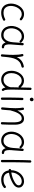

<svg xmlns="http://www.w3.org/2000/svg" viewBox="1826 -2606 806 4499"><g transform="rotate(90 2229.5 -356.0)"><path d="M450.2 -425.3Q443.4 -417 431.9 -416Q420.4 -415 412.1 -422.4Q390.6 -440.9 365.7 -451.4Q340.8 -461.9 310.5 -461.9Q266.6 -461.9 231.2 -439.5Q195.8 -417 170.7 -379.4Q145.5 -341.8 131.8 -296.6Q118.2 -251.5 118.2 -206.1Q118.2 -160.6 133.8 -121.6Q149.4 -82.5 184.1 -58.6Q218.8 -34.7 275.9 -34.7Q319.3 -34.7 357.7 -45.7Q396 -56.6 428.7 -74.7Q439 -78.6 449.5 -73.5Q460 -68.4 463.4 -58.1Q467.3 -47.4 462.2 -37.4Q457 -27.3 446.8 -23.4Q408.2 -3.9 367.7 7.8Q327.1 19.5 279.3 19.5Q204.1 19.5 156.2 -12.5Q108.4 -44.4 85.7 -96.4Q63 -148.4 63 -208.5Q63 -262.7 80.1 -317.1Q97.2 -371.6 129.4 -416.7Q161.6 -461.9 207.3 -489Q252.9 -516.1 309.6 -516.1Q350.1 -516.1 384.5 -502.2Q418.9 -488.3 447.3 -463.4Q455.6 -456.5 456.5 -445.1Q457.5 -433.6 450.2 -425.3Z M798.8 -34.7Q856.4 -34.7 892.3 -65.4Q928.2 -96.2 946.8 -146.7Q965.3 -197.3 969.7 -257.3L986.8 -484.9Q987.8 -496.1 996.3 -502.9Q1004.9 -509.8 1015.6 -508.3Q1026.9 -506.8 1034.7 -497.8Q1042.5 -488.8 1041.5 -478L1024.4 -250Q1023.4 -235.4 1021.5 -221.2Q1020 -201.7 1019.8 -181.4Q1019.5 -161.1 1020.5 -143.1Q1022.9 -105 1036.1 -77.4Q1049.3 -49.8 1092.3 -47.9Q1100.1 -45.9 1106.4 -40Q1112.8 -34.2 1113.3 -22Q1113.3 -10.7 1105.2 -2.9Q1097.2 4.9 1085.9 4.9Q1038.1 4.9 1012.5 -20.3Q986.8 -45.4 976.1 -83.5Q948.7 -37.1 904.8 -8.8Q860.8 19.5 798.8 19.5Q734.4 19.5 687.7 -11.2Q641.1 -42 615.5 -93.5Q589.8 -145 587.4 -206.5Q585.4 -261.2 601.6 -315.9Q617.7 -370.6 649.9 -416Q682.1 -461.4 729 -488.8Q775.9 -516.1 835.4 -516.1Q879.4 -516.1 913.1 -498.3Q946.8 -480.5 972.2 -452.6Q979.5 -443.8 978.3 -432.6Q977.1 -421.4 968.8 -415Q960 -408.7 948.5 -410.6Q937 -412.6 930.2 -421.9Q915 -438.5 891.1 -450.2Q867.2 -461.9 835.9 -461.9Q788.6 -461.9 752 -439.2Q715.3 -416.5 690.4 -378.9Q665.5 -341.3 653.3 -296.1Q641.1 -251 642.6 -206.1Q645 -158.2 663.3 -119.1Q681.6 -80.1 715.8 -57.4Q750 -34.7 798.8 -34.7Z M1275.9 26.9Q1272.5 26.4 1269.5 25.4Q1269 25.4 1268.6 24.9Q1268.6 24.9 1268.1 24.9Q1255.4 19.5 1252.4 6.3Q1252.4 5.9 1252 4.9Q1252 4.9 1252 4.4Q1251.5 1 1252 -2.9Q1252 -4.9 1252.4 -7.3Q1253.9 -23.4 1255.1 -39.6Q1256.3 -55.7 1257.8 -71.8Q1260.7 -115.2 1262.9 -163.6Q1265.1 -211.9 1265.1 -259.8Q1265.1 -322.8 1260.3 -378.7Q1255.4 -434.6 1245.6 -466.3Q1242.7 -477.1 1248 -487.1Q1253.4 -497.1 1264.2 -500.5Q1274.9 -503.9 1284.9 -498.3Q1294.9 -492.7 1298.3 -481.9Q1306.2 -455.6 1310.5 -420.7Q1314.9 -385.7 1317.4 -345.7Q1346.2 -407.7 1397.5 -451.2Q1448.7 -494.6 1533.2 -510.7Q1543.9 -513.2 1553.5 -506.6Q1563 -500 1564.9 -489.3Q1567.4 -478.5 1560.8 -469Q1554.2 -459.5 1543.5 -457Q1477.5 -444.3 1435.8 -411.6Q1394 -378.9 1369.6 -329.1Q1345.2 -279.3 1332.5 -215.1Q1319.8 -150.9 1313 -75.7Q1310.1 -33.7 1306.2 2.9Q1305.7 6.3 1304.2 9.8Q1304.2 9.8 1304.2 9.8Q1304.2 10.7 1303.7 11.2Q1298.3 23.4 1285.2 26.4Q1284.7 26.4 1283.7 26.4Q1283.7 26.4 1283.7 26.9Q1279.8 27.3 1275.9 26.9Z M1871.6 -515.1Q1914.6 -515.1 1954.8 -495.6Q1995.1 -476.1 2028.8 -436L2033.7 -665Q2033.7 -676.3 2041.7 -684.1Q2049.8 -691.9 2061 -691.9Q2072.3 -691.4 2080.1 -683.3Q2087.9 -675.3 2087.9 -664.1L2078.6 -249.5Q2078.6 -176.3 2080.8 -135Q2083 -93.8 2088.9 -73Q2094.7 -52.2 2105 -39.6Q2111.8 -30.8 2110.6 -19.3Q2109.4 -7.8 2101.1 -0.5Q2092.3 6.3 2080.8 5.1Q2069.3 3.9 2062 -4.9Q2038.1 -33.7 2030.8 -78.6Q1999.5 -34.7 1952.4 -7.6Q1905.3 19.5 1846.2 19.5Q1781.7 19.5 1734.9 -12Q1688 -43.5 1662.8 -98.1Q1637.7 -152.8 1637.7 -222.7Q1637.7 -276.9 1654.3 -328.9Q1670.9 -380.9 1701.7 -422.9Q1732.4 -464.8 1775.6 -490Q1818.8 -515.1 1871.6 -515.1ZM1692.9 -222.2Q1692.9 -138.2 1733.2 -86.4Q1773.4 -34.7 1847.2 -34.7Q1917.5 -34.7 1962.9 -82.5Q2008.3 -130.4 2023.9 -201.2L2024.4 -203.1Q2024.4 -213.4 2024.4 -225.3Q2024.4 -237.3 2024.4 -250L2027.8 -394Q2026.4 -393.1 2024.9 -392.1Q2015.6 -386.2 2004.2 -389.2Q1992.7 -392.1 1987.3 -401.4Q1962.4 -431.6 1932.6 -446.3Q1902.8 -460.9 1871.1 -460.9Q1817.4 -460.9 1777.3 -426.3Q1737.3 -391.6 1715.1 -336.9Q1692.9 -282.2 1692.9 -222.2Z M2267.6 -694.8Q2267.6 -711.9 2280.3 -725.3Q2293 -738.8 2312.5 -738.8Q2334 -738.8 2343 -724.1Q2352.1 -709.5 2352.1 -698.2Q2352.1 -681.6 2341.1 -666.5Q2330.1 -651.4 2310.1 -651.4Q2286.1 -651.4 2276.9 -667.5Q2267.6 -683.6 2267.6 -694.8ZM2299.8 -501.5Q2311 -501 2318.6 -492.4Q2326.2 -483.9 2325.7 -472.7Q2324.2 -438.5 2323 -390.1Q2321.8 -341.8 2321 -286.9Q2320.3 -231.9 2319.8 -177.7Q2319.3 -123.5 2319.1 -77.1Q2318.8 -30.8 2318.8 0Q2318.8 11.2 2310.5 19Q2302.2 26.9 2291 26.9Q2279.8 26.9 2272 19Q2264.2 11.2 2264.2 0Q2264.2 -30.8 2264.4 -77.4Q2264.6 -124 2265.1 -178.2Q2265.6 -232.4 2266.6 -287.6Q2267.6 -342.8 2268.8 -391.8Q2270 -440.9 2271.5 -475.6Q2272 -486.8 2280.3 -494.4Q2288.6 -502 2299.8 -501.5Z M2495.1 -6.8Q2504.9 -111.3 2509.8 -185.1Q2514.6 -258.8 2514.6 -315.9Q2514.6 -363.8 2511.5 -403.8Q2508.3 -443.8 2501.5 -484.4Q2499.5 -497.1 2505.9 -504.6Q2512.2 -512.2 2521.5 -514.6Q2532.2 -517.1 2542.7 -512Q2553.2 -506.8 2555.2 -493.2Q2560.5 -460 2564 -427.2Q2567.4 -394.5 2568.4 -358.9Q2589.4 -401.9 2616.7 -437.3Q2644 -472.7 2679 -494.1Q2713.9 -515.6 2757.3 -515.6Q2812 -515.6 2843.5 -486.3Q2875 -457 2888.2 -409.2Q2901.4 -361.3 2901.4 -306.2Q2901.4 -231 2900.4 -156Q2899.4 -81.1 2895.5 0.5Q2895 10.7 2887.7 18.8Q2880.4 26.9 2867.7 26.9Q2854.5 26.9 2847.4 18.8Q2840.3 10.7 2840.8 0Q2844.7 -73.7 2845.7 -137.7Q2846.7 -201.7 2846.7 -266.6Q2846.7 -319.8 2839.6 -364Q2832.5 -408.2 2812 -434.8Q2791.5 -461.4 2752 -461.4Q2713.4 -461.4 2683.6 -437Q2653.8 -412.6 2631.6 -372.8Q2609.4 -333 2593.3 -285.9Q2577.1 -238.8 2565.4 -193.8L2564.9 -192.4Q2562.5 -151.9 2558.6 -104.7Q2554.7 -57.6 2549.3 -1.5Q2547.9 11.7 2538.6 17.6Q2529.3 23.4 2519 22.5Q2509.3 21.5 2501.7 14.2Q2494.1 6.8 2495.1 -6.8Z M3275.4 -34.7Q3333 -34.7 3368.9 -65.4Q3404.8 -96.2 3423.3 -146.7Q3441.9 -197.3 3446.3 -257.3L3463.4 -484.9Q3464.4 -496.1 3472.9 -502.9Q3481.4 -509.8 3492.2 -508.3Q3503.4 -506.8 3511.2 -497.8Q3519 -488.8 3518.1 -478L3501 -250Q3500 -235.4 3498 -221.2Q3496.6 -201.7 3496.3 -181.4Q3496.1 -161.1 3497.1 -143.1Q3499.5 -105 3512.7 -77.4Q3525.9 -49.8 3568.8 -47.9Q3576.7 -45.9 3583 -40Q3589.4 -34.2 3589.8 -22Q3589.8 -10.7 3581.8 -2.9Q3573.7 4.9 3562.5 4.9Q3514.6 4.9 3489 -20.3Q3463.4 -45.4 3452.6 -83.5Q3425.3 -37.1 3381.3 -8.8Q3337.4 19.5 3275.4 19.5Q3210.9 19.5 3164.3 -11.2Q3117.7 -42 3092 -93.5Q3066.4 -145 3064 -206.5Q3062 -261.2 3078.1 -315.9Q3094.2 -370.6 3126.5 -416Q3158.7 -461.4 3205.6 -488.8Q3252.4 -516.1 3312 -516.1Q3356 -516.1 3389.6 -498.3Q3423.3 -480.5 3448.7 -452.6Q3456.1 -443.8 3454.8 -432.6Q3453.6 -421.4 3445.3 -415Q3436.5 -408.7 3425 -410.6Q3413.6 -412.6 3406.7 -421.9Q3391.6 -438.5 3367.7 -450.2Q3343.8 -461.9 3312.5 -461.9Q3265.1 -461.9 3228.5 -439.2Q3191.9 -416.5 3167 -378.9Q3142.1 -341.3 3129.9 -296.1Q3117.7 -251 3119.1 -206.1Q3121.6 -158.2 3139.9 -119.1Q3158.2 -80.1 3192.4 -57.4Q3226.6 -34.7 3275.4 -34.7Z M3764.2 -686.5Q3775.4 -686 3783 -677.5Q3790.5 -668.9 3790 -657.7Q3787.1 -595.7 3785.4 -512.7Q3783.7 -429.7 3782.7 -338.6Q3781.7 -247.6 3781.5 -159.9Q3781.2 -72.3 3781.2 0Q3781.2 11.2 3772.9 19Q3764.6 26.9 3753.4 26.9Q3742.2 26.9 3734.4 19Q3726.6 11.2 3726.6 0Q3726.6 -72.3 3726.8 -160.2Q3727.1 -248 3728.3 -339.1Q3729.5 -430.2 3731.2 -513.7Q3732.9 -597.2 3735.8 -660.6Q3736.3 -671.9 3744.6 -679.4Q3752.9 -687 3764.2 -686.5Z M4377.4 -43.9Q4336.4 -6.8 4286.9 6.3Q4237.3 19.5 4187.5 19.5Q4106.4 19.5 4046.9 -22Q3987.3 -63.5 3972.2 -157.2Q3969.7 -156.7 3967.3 -156.7Q3956.1 -155.8 3947.8 -163.1Q3939.5 -170.4 3938.5 -181.6Q3937.5 -192.9 3944.8 -201.4Q3952.1 -210 3963.4 -210.9Q3965.8 -210.9 3967.8 -211.4Q3967.8 -212.9 3967.8 -214.8Q3967.8 -270.5 3986.6 -324.2Q4005.4 -377.9 4040.5 -421.4Q4075.7 -464.8 4124.5 -490.5Q4173.3 -516.1 4232.9 -516.1Q4267.1 -516.1 4299.8 -502Q4332.5 -487.8 4354 -460.4Q4375.5 -433.1 4375.5 -393.1Q4375.5 -357.4 4358.9 -330.1Q4342.3 -302.7 4319.6 -283.9Q4296.9 -265.1 4278.8 -254.4Q4159.2 -183.6 4026.4 -163.1Q4038.1 -94.2 4080.6 -64.5Q4123 -34.7 4187.5 -34.7Q4232.4 -34.7 4271.7 -46.1Q4311 -57.6 4340.3 -84.5Q4348.6 -91.8 4360.1 -91.3Q4371.6 -90.8 4379.4 -82.5Q4386.7 -74.2 4386.2 -62.7Q4385.7 -51.3 4377.4 -43.9ZM4231.9 -461.9Q4172.9 -461.9 4125.2 -427.2Q4077.6 -392.6 4049.8 -336.9Q4022 -281.2 4022 -217.3Q4145.5 -236.8 4249 -298.3Q4277.8 -315.4 4300 -337.6Q4322.3 -359.9 4322.3 -389.6Q4322.3 -422.9 4295.4 -442.4Q4268.6 -461.9 4231.9 -461.9Z"/></g></svg>

Font: Mikhak-FD Light
Style: Regular
Weight: 300
Designer: Amin Abedi
Version: Version 3.2